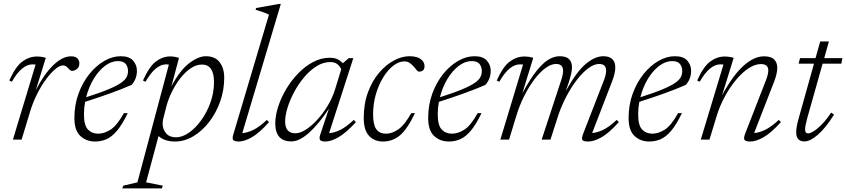

<svg xmlns="http://www.w3.org/2000/svg" viewBox="-20 -730 4425 1004"><path d="M166 -392Q163.5 -392.5 160 -393Q156.5 -393.5 150.5 -393.5Q93.5 -393.5 42 -302.5L28.5 -309Q61.5 -382.5 97.2 -408.5Q133 -434.5 172.5 -434.5Q199 -434.5 219.5 -427.5L167 -258Q210 -342 258.2 -388.8Q306.5 -435.5 351.5 -435.5Q374 -435.5 384.5 -425Q395 -414.5 395 -398.5Q395 -380.5 383 -370Q371 -359.5 356 -359.5Q348.5 -359.5 337 -372.5Q331.5 -379 324.8 -383.5Q318 -388 310 -388Q292.5 -388 269 -368.5Q245.5 -349 220.8 -315.5Q196 -282 174.2 -238.8Q152.5 -195.5 138 -148.5L93 0H47.5Z M648 -138.5Q619 -78.5 592 -46.5Q565 -14.5 537 -2.2Q509 10 477 10Q431 10 400 -19Q369 -48 369 -112.5Q369 -182 390.8 -241Q412.5 -300 448 -343.8Q483.5 -387.5 526 -411.8Q568.5 -436 611 -436Q656 -436 676 -413Q696 -390 696 -360Q696 -317 668 -286Q616.5 -263.5 554.5 -241.2Q492.5 -219 425 -197.5Q419 -164.5 419 -132Q419 -74.5 439.8 -52.8Q460.5 -31 493.5 -31Q524.5 -31 557.8 -51.8Q591 -72.5 628 -138.5ZM597 -410.5Q561.5 -410.5 528.2 -385Q495 -359.5 469.2 -316.5Q443.5 -273.5 430.5 -221.5Q504.5 -245 548.2 -263.5Q592 -282 613.8 -297.5Q635.5 -313 642.5 -327.8Q649.5 -342.5 649.5 -358Q649.5 -380 637.8 -395.2Q626 -410.5 597 -410.5Z M831.5 241 826.5 255H619.5L624.5 241L698.5 223.5L863 -392Q858 -393.5 849.5 -393.5Q792.5 -393.5 741 -302.5L727.5 -309Q760.5 -382.5 795.8 -408.8Q831 -435 870 -435Q882.5 -435 894.8 -432.8Q907 -430.5 916 -427.5L876.5 -279Q922 -364 969.8 -400Q1017.5 -436 1056 -436Q1104.5 -436 1128.5 -404.8Q1152.5 -373.5 1152.5 -323.5Q1152.5 -258.5 1131.2 -198.8Q1110 -139 1073.5 -92Q1037 -45 991 -17.5Q945 10 895.5 10Q840.5 10 809 -18.5L744 223.5ZM835.5 -116.5Q832 -104.5 831.2 -96.2Q830.5 -88 830.5 -82.5Q830.5 -54.5 848.2 -33.2Q866 -12 900.5 -12Q933 -12 967.8 -36Q1002.5 -60 1032.2 -101.2Q1062 -142.5 1080.5 -194Q1099 -245.5 1099 -300.5Q1099 -392.5 1036 -392.5Q1006.5 -392.5 977.8 -373.2Q949 -354 923.5 -321.5Q898 -289 878.5 -249.2Q859 -209.5 849 -169.5Z M1386.5 -653.5Q1360.5 -666.5 1316.5 -679L1319 -688L1439 -709.5H1448.5L1247 -34Q1270.5 -35 1302.2 -49.5Q1334 -64 1375.5 -103L1386.5 -91Q1335 -33.5 1296.2 -11.8Q1257.5 10 1228.5 10Q1206 10 1199.8 2.2Q1193.5 -5.5 1199.5 -25Z M1655 -27 1700 -162Q1647.5 -82 1596.5 -36.2Q1545.5 9.5 1504 9.5Q1419.5 9.5 1419.5 -85Q1419.5 -126 1434.8 -172.8Q1450 -219.5 1477 -264.8Q1504 -310 1540 -347Q1576 -384 1617.8 -406Q1659.5 -428 1704 -428Q1728.5 -428 1745 -420.2Q1761.5 -412.5 1773.5 -398.5L1774 -400.5L1804 -426H1827.5L1701 -34Q1724.5 -34.5 1756.2 -49.2Q1788 -64 1830 -103L1841 -91Q1788 -34 1749.2 -12Q1710.5 10 1681.5 10Q1659 10 1653.5 1.2Q1648 -7.5 1655 -27ZM1471 -95.5Q1471 -33 1525 -33Q1549 -33 1579 -52Q1609 -71 1639.2 -104Q1669.5 -137 1694.5 -178.8Q1719.5 -220.5 1733 -265.5L1764.5 -368Q1756.5 -385 1743 -395.2Q1729.5 -405.5 1707 -405.5Q1670 -405.5 1635 -383.5Q1600 -361.5 1570.2 -326Q1540.5 -290.5 1518.2 -248.8Q1496 -207 1483.5 -166.5Q1471 -126 1471 -95.5Z M2094 -409Q2066 -409 2037.2 -387Q2008.5 -365 1984.5 -326.5Q1960.5 -288 1945.8 -238Q1931 -188 1931 -132Q1931 -77.5 1947.8 -54.2Q1964.5 -31 1998.5 -31Q2030.5 -31 2063.2 -53.8Q2096 -76.5 2130.5 -138.5H2150Q2109 -53 2070.5 -21.5Q2032 10 1983.5 10Q1937 10 1909.5 -20Q1882 -50 1882 -112.5Q1882 -187.5 1904.2 -247.5Q1926.5 -307.5 1962.2 -349.5Q1998 -391.5 2040 -413.8Q2082 -436 2121 -436Q2160 -436 2180 -421Q2200 -406 2200 -384Q2200 -355.5 2170.5 -355.5Q2165 -355.5 2158.5 -364Q2152 -372.5 2143 -382.5Q2134 -392.5 2122.2 -400.8Q2110.5 -409 2094 -409Z M2498 -138.5Q2469 -78.5 2442 -46.5Q2415 -14.5 2387 -2.2Q2359 10 2327 10Q2281 10 2250 -19Q2219 -48 2219 -112.5Q2219 -182 2240.8 -241Q2262.5 -300 2298 -343.8Q2333.5 -387.5 2376 -411.8Q2418.5 -436 2461 -436Q2506 -436 2526 -413Q2546 -390 2546 -360Q2546 -317 2518 -286Q2466.5 -263.5 2404.5 -241.2Q2342.5 -219 2275 -197.5Q2269 -164.5 2269 -132Q2269 -74.5 2289.8 -52.8Q2310.5 -31 2343.5 -31Q2374.5 -31 2407.8 -51.8Q2441 -72.5 2478 -138.5ZM2447 -410.5Q2411.5 -410.5 2378.2 -385Q2345 -359.5 2319.2 -316.5Q2293.5 -273.5 2280.5 -221.5Q2354.5 -245 2398.2 -263.5Q2442 -282 2463.8 -297.5Q2485.5 -313 2492.5 -327.8Q2499.5 -342.5 2499.5 -358Q2499.5 -380 2487.8 -395.2Q2476 -410.5 2447 -410.5Z M3216 -91.5Q3164 -33.5 3124.8 -11.8Q3085.5 10 3056.5 10Q3029.5 10 3025 1.2Q3020.5 -7.5 3030 -32L3138.5 -311.5Q3149.5 -340.5 3149.5 -360.5Q3149.5 -395.5 3113.5 -395.5Q3086.5 -395.5 3056.8 -373.5Q3027 -351.5 2997.5 -313.5Q2968 -275.5 2942.8 -227.8Q2917.5 -180 2900 -129L2858.5 0H2812.5L2914.5 -310.5Q2924.5 -340 2924.5 -359.5Q2924.5 -395.5 2887.5 -395.5Q2861.5 -395.5 2832.2 -374Q2803 -352.5 2774.2 -314.5Q2745.5 -276.5 2720.8 -227.2Q2696 -178 2679.5 -123L2642 0H2596.5L2715 -392Q2712.5 -392.5 2709 -393Q2705.5 -393.5 2699.5 -393.5Q2642.5 -393.5 2591 -302.5L2577.5 -309Q2610.5 -382.5 2646.2 -408.5Q2682 -434.5 2721.5 -434.5Q2748 -434.5 2768.5 -427.5L2711.5 -242.5Q2752 -317 2785.5 -359Q2819 -401 2848.5 -418.5Q2878 -436 2906 -436Q2941 -436 2956 -420.5Q2971 -405 2971 -378.5Q2971 -363 2966.5 -343.5Q2962 -324 2954.5 -300L2938.5 -254Q2996 -357 3044 -396.5Q3092 -436 3134.5 -436Q3167 -436 3182.2 -420.5Q3197.5 -405 3197.5 -377.5Q3197.5 -348 3181 -305L3076.5 -34.5Q3099.5 -35.5 3131.2 -49.8Q3163 -64 3205 -103Z M3546 -138.5Q3517 -78.5 3490 -46.5Q3463 -14.5 3435 -2.2Q3407 10 3375 10Q3329 10 3298 -19Q3267 -48 3267 -112.5Q3267 -182 3288.8 -241Q3310.5 -300 3346 -343.8Q3381.5 -387.5 3424 -411.8Q3466.5 -436 3509 -436Q3554 -436 3574 -413Q3594 -390 3594 -360Q3594 -317 3566 -286Q3514.5 -263.5 3452.5 -241.2Q3390.5 -219 3323 -197.5Q3317 -164.5 3317 -132Q3317 -74.5 3337.8 -52.8Q3358.5 -31 3391.5 -31Q3422.5 -31 3455.8 -51.8Q3489 -72.5 3526 -138.5ZM3495 -410.5Q3459.5 -410.5 3426.2 -385Q3393 -359.5 3367.2 -316.5Q3341.5 -273.5 3328.5 -221.5Q3402.5 -245 3446.2 -263.5Q3490 -282 3511.8 -297.5Q3533.5 -313 3540.5 -327.8Q3547.5 -342.5 3547.5 -358Q3547.5 -380 3535.8 -395.2Q3524 -410.5 3495 -410.5Z M3639 -302.5 3625.5 -309Q3658.5 -382.5 3694.2 -408.5Q3730 -434.5 3769.5 -434.5Q3782.5 -434.5 3795 -432.5Q3807.5 -430.5 3816.5 -427.5L3756 -232Q3812.5 -336.5 3867.8 -386Q3923 -435.5 3975 -435.5Q4012.5 -435.5 4028.5 -419Q4044.5 -402.5 4044.5 -375Q4044.5 -345 4026.5 -299L3923.5 -34.5Q3947 -35.5 3978.5 -49.8Q4010 -64 4052.5 -103L4063.5 -91.5Q4011 -33.5 3971.8 -11.8Q3932.5 10 3904 10Q3878 10 3872.8 1Q3867.5 -8 3877 -32L3985.5 -311Q3997.5 -342.5 3997.5 -362Q3997.5 -395 3958.5 -395Q3928.5 -395 3895 -373.2Q3861.5 -351.5 3829.5 -313.2Q3797.5 -275 3770.8 -226Q3744 -177 3727.5 -123L3690 0H3644.5L3763 -392Q3760.5 -392.5 3757 -393Q3753.5 -393.5 3747.5 -393.5Q3690.5 -393.5 3639 -302.5Z M4201 -111.5Q4190 -71.5 4190 -53.5Q4190 -32.5 4205.5 -32.5Q4225 -32.5 4259.2 -62Q4293.5 -91.5 4326 -141L4341.5 -131Q4298 -61 4257.2 -25.8Q4216.5 9.5 4186.5 9.5Q4166 9.5 4154.8 -1.8Q4143.5 -13 4143.5 -39.5Q4143.5 -65.5 4155.5 -108L4236.5 -397H4156L4163.5 -426H4244.5L4269 -513H4314.5L4290 -426H4385L4379.5 -397H4281.5Z"/></svg>

Font: Newsreader Text Light
Style: Italic
Weight: 300
Italic angle: -17°
Designer: Hugues Gentile
Foundry: Production Type
Version: Version 1.001